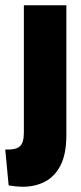

<svg xmlns="http://www.w3.org/2000/svg" viewBox="-45 -548 309 732"><path d="M42 164Q29 164 15.5 162.5Q2 161 -12 159L-25 22Q14 24 30 10.5Q46 -3 46 -42V-528H208V-33Q208 39 186 82Q164 125 126.5 144.5Q89 164 42 164Z"/></svg>

Font: Bricolage Grotesque 48pt ExtraBold
Style: Regular
Weight: 800
Designer: Mathieu Triay
Foundry: Atelier Triay
Version: Version 1.000; ttfautohint (v1.8.4.7-5d5b);gftools[0.9.32]